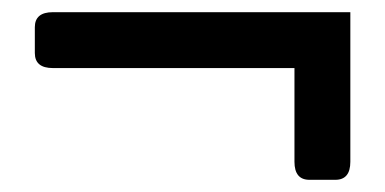

<svg xmlns="http://www.w3.org/2000/svg" viewBox="-20 -489 626 312"><path d="M65.9 -378.4Q36.6 -378.4 36.6 -402.8V-444.8Q36.6 -469.2 65.9 -469.2H549.3V-226.1Q549.3 -196.8 524.9 -196.8H482.9Q458.5 -196.8 458.5 -226.1V-378.4Z"/></svg>

Font: Istok
Style: Bold
Weight: 700
Designer: Andrey V. Panov
Foundry: Andrey V. Panov
Version: Version 1.0.1